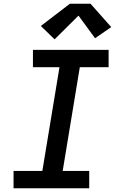

<svg xmlns="http://www.w3.org/2000/svg" viewBox="-20 -1000 640 1020"><path d="M52 0V-92H205L296 -643H155V-735H557V-643H404L313 -92H454V0ZM270 -791 197 -862 351 -980H461L571 -856L485 -797L397 -917Z"/></svg>

Font: Iosevka Curly Slab SmBdEx
Style: Italic
Weight: 600
Width: 7
Italic angle: -9°
Monospace: yes
Designer: Belleve Invis
Foundry: Belleve Invis
Version: Version 11.1.0; ttfautohint (v1.8.3)